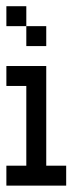

<svg xmlns="http://www.w3.org/2000/svg" viewBox="-20 -582 228 602"><path d="M0 -500V-562.5H62.5V-500ZM62.5 -437.5V-500H125V-437.5ZM0 -312.5V-375H62.5V-312.5ZM62.5 -312.5V-375H125V-312.5ZM62.5 -250V-312.5H125V-250ZM62.5 -187.5V-250H125V-187.5ZM62.5 -125V-187.5H125V-125ZM62.5 -62.5V-125H125V-62.5ZM62.5 0V-62.5H125V0ZM0 0V-62.5H62.5V0ZM125 0V-62.5H187.5V0Z"/></svg>

Font: AprilSans
Style: Regular
Weight: 400
Designer: typesprite
Version: Version 1.001;PS 001.001;hotconv 1.0.88;makeotf.lib2.5.64775